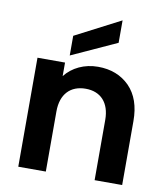

<svg xmlns="http://www.w3.org/2000/svg" viewBox="-89 -886 838 961"><g transform="rotate(10 330.5 -406.0)"><path d="M209 0V-306C209 -394 257 -443 334 -443C410 -443 457 -394 457 -306V0H597V-325C597 -400 577 -458 536 -500C495 -541 442 -562 376 -562C307 -562 246 -533 209 -485V-554H69V0ZM226 -593 456 -698V-812L226 -693Z"/></g></svg>

Font: Poppins SemiBold
Style: Regular
Weight: 600
Designer: Ninad Kale (Devanagari), Jonny Pinhorn (Latin)
Foundry: Indian Type Foundry
Version: 4.004